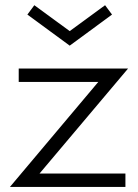

<svg xmlns="http://www.w3.org/2000/svg" viewBox="-20 -735 542 755"><path d="M473.2 0V-52.7H135.5L483.6 -465.5H53.6V-412.7H366.4L19.1 0ZM420.5 -677.7 393.2 -714.5 254.1 -612.7 115 -714.5 87.7 -677.7 254.1 -555.5Z"/></svg>

Font: Spartan MB
Style: Regular
Weight: 212
Designer: Matt Bailey, Mirko Velimirovic
Foundry: Matt Bailey
Version: Version 1.005